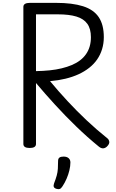

<svg xmlns="http://www.w3.org/2000/svg" viewBox="-20 -1018 810 1339"><path d="M187 14Q165 14 154 7Q143 0 143 -14V-970Q143 -984 154.5 -991Q166 -998 188 -998H371Q485 -998 559 -974.5Q633 -951 668.5 -898.5Q704 -846 704 -759Q704 -715 692 -675.5Q680 -636 657.5 -603.5Q635 -571 602 -545Q569 -519 527.5 -500Q486 -481 436 -469Q386 -457 329 -452Q387 -382 451 -313Q515 -244 584 -179Q653 -114 728 -54Q739 -46 742 -30.5Q745 -15 726 4Q713 16 699 16.5Q685 17 670 5Q589 -61 512.5 -135Q436 -209 365.5 -286Q295 -363 231 -439V-14Q231 0 220 7Q209 14 187 14ZM231 -522Q282 -523 326.5 -527.5Q371 -532 410 -541.5Q449 -551 481 -564.5Q513 -578 538 -597Q563 -616 580 -640.5Q597 -665 605.5 -694.5Q614 -724 614 -759Q614 -817 589 -852Q564 -887 513 -902.5Q462 -918 383 -918H231ZM370 298Q358 293 355 284.5Q352 276 357 261Q369 230 375.5 206.5Q382 183 383.5 159Q385 135 385 105Q385 88 394.5 81Q404 74 423 74Q446 74 458.5 85Q471 96 471 115Q471 140 464 169.5Q457 199 444.5 228Q432 257 416 281Q406 297 396 300Q386 303 370 298Z"/></svg>

Font: Playwrite ES Deco
Style: Regular
Weight: 400
Designer: Veronika Burian, José Scaglione
Foundry: TypeTogether
Version: Version 1.002